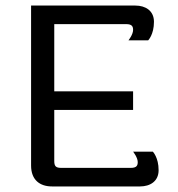

<svg xmlns="http://www.w3.org/2000/svg" viewBox="-20 -670 640 690"><path d="M166.7 0H483.3C519.2 0 550 -18.3 550 -58.3C550 -104.2 529.2 -125 529.2 -125H458.3C458.3 -125 475 -104.2 475 -87.5C475 -75 470.8 -66.7 450 -66.7H200C180.8 -66.7 175 -72.5 175 -91.7V-275H458.3V-341.7H175V-583.3H433.3C454.2 -583.3 458.3 -575 458.3 -562.5C458.3 -545.8 441.7 -525 441.7 -525H512.5C512.5 -525 533.3 -545.8 533.3 -591.7C533.3 -631.7 502.5 -650 466.7 -650H91.7V-75C91.7 -23.3 123.3 0 166.7 0Z"/></svg>

Font: BoonHome
Style: Book
Weight: 400
Designer: Sungsit Sawaiwan
Foundry: Sungsit Sawaiwan
Version: Version 0.2